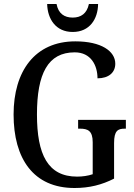

<svg xmlns="http://www.w3.org/2000/svg" viewBox="-20 -931 673 961"><path d="M344 -771C429 -771 470 -836 471 -911H425C415 -863 385 -843 344 -843C302 -843 272 -863 263 -911H216C218 -836 259 -771 344 -771ZM353 10C428 10 490 -6 551 -37V-215C551 -277 570 -287 604 -287H610V-331H371V-287H380C419 -287 444 -277 444 -219V-59C421 -51 393 -47 366 -47C219 -47 165 -158 165 -358C165 -563 220 -669 354 -669C435 -669 468 -604 468 -539C524 -539 557 -568 557 -612C557 -675 487 -724 357 -724C154 -724 48 -574 48 -358C48 -137 147 10 353 10Z"/></svg>

Font: Noto Serif Bengali Condensed Medium
Style: Regular
Weight: 500
Width: 3
Designer: Juan Bruce, Universal Thirst, Indian Type Foundry and the Monotype Design Team.
Foundry: Monotype Imaging Inc.
Version: Version 2.003